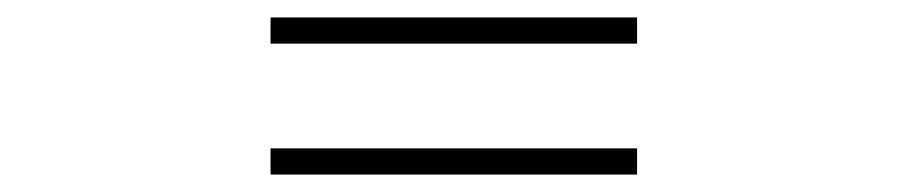

<svg xmlns="http://www.w3.org/2000/svg" viewBox="-20 -490 1040 220"><path d="M290 -470H710V-440H290ZM290 -320H710V-290H290Z"/></svg>

Font: Noto Sans KR Thin
Style: Regular
Weight: 100
Designer: Ryoko NISHIZUKA 西塚涼子 (kana, bopomofo & ideographs); Paul D. Hunt (Latin, Greek & Cyrillic); Sandoll Communications 산돌커뮤니
Foundry: Adobe
Version: Version 2.004-H2;hotconv 1.0.118;makeotfexe 2.5.65603